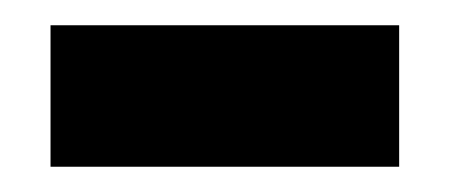

<svg xmlns="http://www.w3.org/2000/svg" viewBox="-20 -342 356 152"><path d="M20 -210V-322H296V-210Z"/></svg>

Font: Bricolage Grotesque 72pt SemiBold
Style: Regular
Weight: 600
Version: Version 1.001;gftools[0.9.33.dev8+g029e19f]